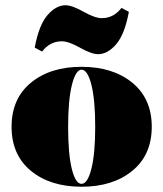

<svg xmlns="http://www.w3.org/2000/svg" viewBox="-20 -698 621 730"><path d="M140 -502 112 -517Q128 -603 160.5 -640.5Q193 -678 229 -678Q254 -678 297.5 -653.5Q341 -629 367 -629Q412 -629 442 -668L470 -653Q454 -567 421.5 -529.5Q389 -492 353 -492Q328 -492 284.5 -516.5Q241 -541 215 -541Q170 -541 140 -502ZM483 -48.5Q409 12 290 12Q171 12 97.5 -48.5Q24 -109 24 -216Q24 -323 97.5 -383.5Q171 -444 290 -444Q409 -444 483 -383.5Q557 -323 557 -216Q557 -109 483 -48.5ZM290 -433Q268 -433 253.5 -375.5Q239 -318 239 -216Q239 -113 253 -56Q267 1 290 1Q313 1 327.5 -56.5Q342 -114 342 -216Q342 -318 327.5 -375.5Q313 -433 290 -433Z"/></svg>

Font: Arapey Black-Display
Style: Regular
Weight: 900
Designer: Eduardo Rodriguez Tunni
Foundry: Eduardo Rodriguez Tunni
Version: Version 4.000